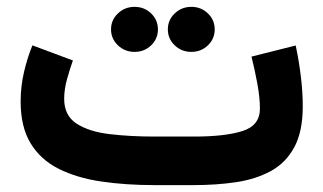

<svg xmlns="http://www.w3.org/2000/svg" viewBox="-20 -538 939 558"><path d="M542.5 0H429.7Q345.2 0 274.2 -10.5Q203.1 -21 150.6 -47.4Q98.1 -73.7 69.1 -121.3Q40 -168.9 40 -243.2Q40 -287.1 49.8 -328.9Q59.6 -370.6 74.2 -406.2L191.9 -362.3Q183.6 -339.4 175 -308.8Q166.5 -278.3 166.5 -251Q166.5 -202.1 202.6 -178.7Q238.8 -155.3 298.6 -148.2Q358.4 -141.1 429.7 -141.1H543.9Q634.3 -141.1 684.8 -157.2Q735.4 -173.3 735.4 -222.2Q735.4 -254.4 727.8 -295.4Q720.2 -336.4 710.9 -373.5L839.4 -405.8Q849.1 -359.9 854.5 -314.7Q859.9 -269.5 859.9 -229Q859.9 -155.8 835.4 -110.4Q811 -64.9 767.3 -41Q723.6 -17.1 666 -8.5Q608.4 0 542.5 0ZM467.8 -452.6Q467.8 -480 487.8 -499Q507.8 -518.1 536.1 -518.1Q564.5 -518.1 584.2 -499Q604 -480 604 -452.6Q604 -425.3 584.2 -406.2Q564.5 -387.2 536.1 -387.2Q507.8 -387.2 487.8 -406.2Q467.8 -425.3 467.8 -452.6ZM302.7 -452.6Q302.7 -480 322.8 -499Q342.8 -518.1 371.1 -518.1Q399.4 -518.1 419.2 -499Q439 -480 439 -452.6Q439 -425.3 419.2 -406.2Q399.4 -387.2 371.1 -387.2Q342.8 -387.2 322.8 -406.2Q302.7 -425.3 302.7 -452.6Z"/></svg>

Font: Vazirmatn RD UI ExtraBold
Style: Regular
Weight: 800
Designer: Saber Rastikerdar
Foundry: Saber Rastikerdar
Version: Version 33.003